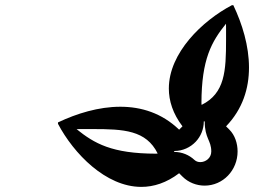

<svg xmlns="http://www.w3.org/2000/svg" viewBox="-20 -776 1040 756"><path d="M773.2 -370C773.5 -543.6 813.5 -612.5 869.9 -682.6C870 -674.8 870.1 -667.2 870.1 -659.6C870.1 -646 870.1 -632.7 870.1 -619.9C870.1 -496.5 865.8 -408.6 773.8 -363ZM281.4 -267.6C289.1 -267.7 296.8 -267.8 304.4 -267.8C318 -267.8 331.2 -267.8 344.1 -267.8C467.4 -267.8 555.4 -263.5 600.9 -171.5L593.9 -170.9C420.4 -171.2 351.4 -211.2 281.4 -267.6ZM665.8 -177.8V-181.4C699.3 -181.4 729.6 -195.6 750.9 -218.2C770.5 -239.1 782.5 -267.2 782.5 -298.1H786.1C786.1 -230.3 811.9 -224.2 811.9 -179.6C811.9 -153.2 789.3 -137.7 768.7 -137.7C760.1 -137.7 751.8 -140.4 745.7 -146.2C724.8 -165.8 696.7 -177.8 665.8 -177.8ZM208.3 -288.5C269.8 -171.7 396.4 -40.1 536.5 -40.1C585.2 -40.1 635.5 -56 685.3 -93.9L698.5 -80.7C722.2 -57 754.5 -45.1 785.5 -45.1C858 -45.1 915.5 -105.4 915.5 -179.7C915.5 -211.8 904.8 -243.9 883.3 -265.4L870.1 -278.6C935.6 -346.5 960.4 -427.8 960.4 -510.1C960.4 -595.3 933.9 -681.7 898.7 -755.6H893.2C776.4 -694.2 644.8 -567.6 644.8 -427.4C644.8 -378.8 660.7 -328.4 698.5 -278.6L685.3 -265.4C617.4 -330.9 536.2 -355.7 453.8 -355.7C368.7 -355.7 282.3 -329.2 208.3 -294Z"/></svg>

Font: GlukFrames07
Style: Medium
Weight: 500
Monospace: yes
Designer: gluk
Foundry: gluk
Version: Version 1.00